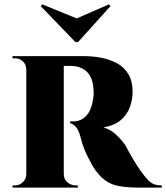

<svg xmlns="http://www.w3.org/2000/svg" viewBox="-20 -856 758 876"><path d="M262 -600H362Q402 -600 441.5 -592.5Q481 -585 513.5 -567.5Q546 -550 565.5 -518Q585 -486 585 -436Q585 -403 573 -368.5Q561 -334 531.5 -308.5Q502 -283 452 -275Q486 -265 513.5 -238Q541 -211 555 -188Q560 -178 569.5 -160.5Q579 -143 592.5 -121Q606 -99 622 -76Q642 -48 656.5 -33.5Q671 -19 685.5 -14.5Q700 -10 718 -10V0H617Q564 0 525.5 -6.5Q487 -13 458.5 -34Q430 -55 403 -98Q394 -115 385 -132Q376 -149 368.5 -166.5Q361 -184 355.5 -201.5Q350 -219 346 -235Q337 -268 323 -280.5Q309 -293 300 -294V-302Q301 -302 305 -302Q309 -302 315 -302Q334 -302 352 -311Q370 -320 384.5 -342Q399 -364 405 -406Q406 -411 407 -420.5Q408 -430 407 -443Q405 -483 393 -505.5Q381 -528 364 -538.5Q347 -549 332 -552Q317 -555 310 -555Q299 -556 290 -555.5Q281 -555 270 -555Q269 -556 267.5 -567Q266 -578 264 -589Q262 -600 262 -600ZM271 -600V0H100V-600ZM103 -62 105 0H37V-10Q38 -10 41.5 -10Q45 -10 48 -10Q69 -10 84.5 -25Q100 -40 100 -62ZM103 -538H100Q100 -561 85 -575.5Q70 -590 49 -590Q46 -590 42 -590Q38 -590 37 -590V-600H105ZM269 -62H271Q271 -37 288.5 -23.5Q306 -10 325 -10Q325 -10 328.5 -10Q332 -10 335 -10V0H267ZM484 -828 477 -836 330 -772 173 -836 166 -828 324 -664H336Z"/></svg>

Font: Cinzel ExtraBold
Style: Regular
Weight: 800
Designer: Natanael Gama
Version: Version 2.000